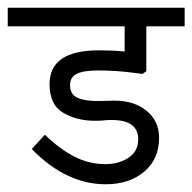

<svg xmlns="http://www.w3.org/2000/svg" viewBox="-48 -476 497 496"><path d="M133 -256Q133 -232 152 -223.5Q171 -215 204 -215L248 -216Q299 -216 331 -189.5Q363 -163 363 -120Q363 -65 324.5 -32.5Q286 0 225 0Q123 0 34 -91L68 -128Q106 -91 144 -71.5Q182 -52 224 -52Q259 -52 284 -68.5Q309 -85 309 -116Q309 -166 241 -166Q228 -166 220 -165Q214 -164 197 -164Q151 -164 115.5 -184.5Q80 -205 80 -259Q80 -346 208 -346Q242 -346 274 -343V-408H-28V-456H429V-408H330V-292L320 -285L297 -288Q251 -294 206 -294Q168 -294 150.5 -285.5Q133 -277 133 -256Z"/></svg>

Font: Cambay Devanagari
Style: Regular
Weight: 400
Designer: Pooja Saxena
Foundry: Pooja Saxena
Version: Version 1.180;PS 001.180;hotconv 1.0.70;makeotf.lib2.5.58329